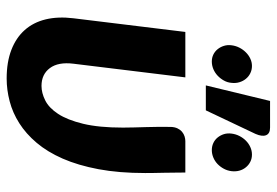

<svg xmlns="http://www.w3.org/2000/svg" viewBox="-144 -658 811 562"><g transform="rotate(90 261.0 -377.5)"><path d="M28.5 0ZM207 -515 167 -187.5Q161.5 -143 179.8 -118.5Q198 -94 232 -94Q252.5 -94 274.2 -104.8Q296 -115.5 313.8 -142.5Q331.5 -169.5 342.8 -215.8Q354 -262 354 -332.5Q354 -347.5 353.5 -365Q353 -382.5 352.5 -400.8Q352 -419 351.8 -437.5Q351.5 -456 352 -473Q352.5 -484.5 356.5 -492.5Q360.5 -500.5 366.5 -505.5Q372.5 -510.5 379.8 -512.8Q387 -515 393.5 -515H485.5Q485.5 -502.5 485.8 -486Q486 -469.5 486.2 -453Q486.5 -436.5 486.8 -421.8Q487 -407 487 -397.5Q487 -321 475.8 -261Q464.5 -201 444.8 -156Q425 -111 398.5 -79.8Q372 -48.5 341.2 -29Q310.5 -9.5 277 -0.8Q243.5 8 210.5 8Q162 8 126.5 -5.8Q91 -19.5 68.5 -44.8Q46 -70 37.2 -106.2Q28.5 -142.5 34 -187.5L74 -515ZM230.5 -575 276 -763H354Q371.5 -763 376.2 -751.5Q381 -740 372.5 -720.5L303.5 -575ZM481.5 -650Q480 -638 474.5 -627.8Q469 -617.5 460.8 -609.5Q452.5 -601.5 441.8 -597Q431 -592.5 420 -592.5Q408.5 -592.5 399 -597Q389.5 -601.5 383 -609.5Q376.5 -617.5 373.2 -627.8Q370 -638 371.5 -650Q373 -662.5 378.5 -673.2Q384 -684 392.2 -692.2Q400.5 -700.5 411 -705.2Q421.5 -710 433 -710Q444.5 -710 454 -705.2Q463.5 -700.5 470.2 -692.2Q477 -684 480 -673.2Q483 -662.5 481.5 -650ZM223 -650Q222 -638 216.2 -627.8Q210.5 -617.5 202 -609.5Q193.5 -601.5 182.8 -597Q172 -592.5 160.5 -592.5Q149.5 -592.5 140.2 -597Q131 -601.5 124.5 -609.5Q118 -617.5 114.8 -627.8Q111.5 -638 113 -650Q114.5 -662.5 120 -673.2Q125.5 -684 133.8 -692.2Q142 -700.5 152.2 -705.2Q162.5 -710 173.5 -710Q185 -710 194.8 -705.2Q204.5 -700.5 211.2 -692.2Q218 -684 221.2 -673.2Q224.5 -662.5 223 -650Z"/></g></svg>

Font: Lato Heavy
Style: Italic
Weight: 800
Italic angle: -7°
Designer: Lukasz Dziedzic
Foundry: tyPoland Lukasz Dziedzic
Version: Version 2.007; 2014-02-27